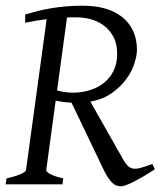

<svg xmlns="http://www.w3.org/2000/svg" viewBox="-20 -650 566 677"><path d="M525.9 -53.2Q506.8 -40.5 488.3 -29.5Q469.7 -18.6 454.1 -10.5Q438.5 -2.4 426 2.2Q413.6 6.8 407.2 6.8Q398.9 6.8 391.4 4.4Q383.8 2 376.2 -5.1Q368.7 -12.2 360.4 -24.7Q352.1 -37.1 342.8 -57.1L232.4 -287.6Q218.3 -288.6 203.4 -290.5Q188.5 -292.5 176.3 -295.4L143.1 -50.8Q141.6 -44.9 157 -36.4Q172.4 -27.8 203.1 -21L200.2 0H0L2.9 -21Q33.7 -27.8 52.2 -35.9Q70.8 -43.9 71.8 -50.8L144.5 -582.5Q125.5 -580.1 106.7 -576.9Q87.9 -573.7 68.8 -569.8V-599.1Q90.8 -605.5 113 -611.1Q135.3 -616.7 159.7 -620.8Q184.1 -625 211.9 -627.4Q239.7 -629.9 272.9 -629.9Q315.9 -629.9 350.8 -619.9Q385.7 -609.9 410.6 -590.1Q435.5 -570.3 449.2 -541.3Q462.9 -512.2 462.9 -474.1Q462.9 -455.1 454.3 -427.5Q445.8 -399.9 426.5 -372.8Q407.2 -345.7 376 -323Q344.7 -300.3 298.8 -291.5L413.1 -89.8Q421.9 -74.2 429.9 -65.9Q438 -57.6 449 -55.7Q460 -53.7 476.1 -58.1Q492.2 -62.5 517.1 -71.8ZM251 -588.9H233.4Q224.6 -588.9 216.3 -588.4L181.2 -331.1Q195.3 -327.1 209.2 -325.2Q223.1 -323.2 236.8 -323.2Q267.6 -323.2 295.9 -331.8Q324.2 -340.3 345.7 -357.2Q367.2 -374 380.1 -399.7Q393.1 -425.3 393.1 -460Q393.1 -496.1 379.6 -520.8Q366.2 -545.4 345.5 -560.5Q324.7 -575.7 299.6 -582.3Q274.4 -588.9 251 -588.9Z"/></svg>

Font: Gentium Plus Am
Style: Italic
Weight: 400
Italic angle: -8°
Designer: J. Victor Gaultney, Annie Olsen, Iska Routamaa, Becca Hirsbrunner
Foundry: SIL International
Version: Version 5.000